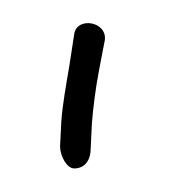

<svg xmlns="http://www.w3.org/2000/svg" viewBox="-20 -607 149 163"><path d="M31 -483C31 -474 37 -464 43 -464C52 -464 57 -471 57 -481L58 -502C59 -515 61 -531 64 -547L69 -573C71 -589 45 -593 43 -578L39 -552C36 -534 33 -518 32 -503Z"/></svg>

Font: Stray Cat
Style: LtCn
Weight: 300
Version: Version 1.0